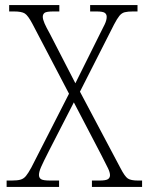

<svg xmlns="http://www.w3.org/2000/svg" viewBox="-20 -734 584 754"><path d="M6 0V-25H26Q48 -25 60.5 -28.5Q73 -32 82 -43Q91 -54 103 -76L251 -366L107 -641Q90 -673 77.5 -681Q65 -689 35 -689H16V-714H213V-689H190Q162 -689 155 -683.5Q148 -678 148 -668Q148 -658 155 -642Q162 -626 175 -603L276 -407L373 -602Q384 -623 391.5 -639Q399 -655 399 -668Q399 -678 391.5 -683.5Q384 -689 359 -689H334V-714H520V-689H502Q482 -689 470 -686Q458 -683 449 -672Q440 -661 428 -638L294 -374L453 -74Q470 -41 482 -33Q494 -25 522 -25H538V0H341V-25H370Q396 -25 404 -30.5Q412 -36 412 -46Q412 -57 404 -73.5Q396 -90 378 -125L270 -332L173 -143Q150 -98 141.5 -78.5Q133 -59 133 -47Q133 -36 141 -30.5Q149 -25 178 -25H212V0Z"/></svg>

Font: Noto Serif Tamil SemiCondensed ExtraLight
Style: Italic
Weight: 200
Width: 4
Italic angle: -12°
Designer: Indian Type Foundry, Tom Grace, and the Monotype Design Team
Foundry: Monotype Imaging Inc.
Version: Version 2.003; ttfautohint (v1.8.4.7-5d5b)